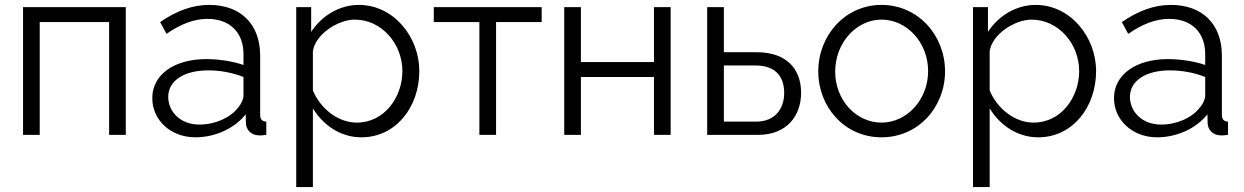

<svg xmlns="http://www.w3.org/2000/svg" viewBox="-20 -550 5075 783"><path d="M74 0H142V-460H425V0H493V-521H74Z M601 -150C601 -61 675 10 777 10C854 10 935 -24 982 -84L983 -46C984 -24 1001 1 1035 2C1041 3 1051 2 1066 0V-54C1049 -55 1041 -63 1041 -82V-323C1041 -452 961 -530 833 -530C765 -530 700 -506 633 -460L659 -412C717 -452 771 -473 826 -473C918 -473 973 -417 973 -329V-285C930 -300 872 -309 821 -309C691 -309 601 -246 601 -150ZM950 -110C919 -70 858 -42 793 -42C713 -42 666 -97 666 -155C666 -221 731 -263 829 -263C878 -263 928 -254 973 -236V-160C973 -147 965 -127 950 -110Z M1256 -108C1297 -41 1367 10 1454 10C1594 10 1690 -113 1690 -260C1690 -399 1586 -530 1443 -530C1364 -530 1291 -485 1249 -420V-521H1188V213H1256ZM1621 -260C1621 -154 1548 -50 1435 -50C1358 -50 1287 -107 1256 -181V-341C1266 -411 1359 -470 1427 -470C1536 -470 1621 -372 1621 -260Z M1935 0H2003V-460H2189V-521H1749V-460H1935Z M2281 0H2349V-236H2647V0H2715V-521H2647V-297H2349V-521H2281Z M2864 0H3072C3187 0 3247 -76 3247 -172C3247 -270 3186 -337 3067 -337H2932V-521H2864ZM2932 -54V-283H3061C3150 -283 3178 -230 3178 -171C3178 -110 3144 -54 3063 -54Z M3317 -259C3317 -114 3424 10 3575 10C3726 10 3834 -114 3834 -259C3834 -405 3725 -530 3575 -530C3426 -530 3317 -405 3317 -259ZM3575 -50C3471 -50 3386 -142 3386 -258C3386 -375 3472 -470 3575 -470C3679 -470 3765 -376 3765 -260C3765 -144 3679 -50 3575 -50Z M4016 -108C4057 -41 4127 10 4214 10C4354 10 4450 -113 4450 -260C4450 -399 4346 -530 4203 -530C4124 -530 4051 -485 4009 -420V-521H3948V213H4016ZM4381 -260C4381 -154 4308 -50 4195 -50C4118 -50 4047 -107 4016 -181V-341C4026 -411 4119 -470 4187 -470C4296 -470 4381 -372 4381 -260Z M4523 -150C4523 -61 4597 10 4699 10C4776 10 4857 -24 4904 -84L4905 -46C4906 -24 4923 1 4957 2C4963 3 4973 2 4988 0V-54C4971 -55 4963 -63 4963 -82V-323C4963 -452 4883 -530 4755 -530C4687 -530 4622 -506 4555 -460L4581 -412C4639 -452 4693 -473 4748 -473C4840 -473 4895 -417 4895 -329V-285C4852 -300 4794 -309 4743 -309C4613 -309 4523 -246 4523 -150ZM4872 -110C4841 -70 4780 -42 4715 -42C4635 -42 4588 -97 4588 -155C4588 -221 4653 -263 4751 -263C4800 -263 4850 -254 4895 -236V-160C4895 -147 4887 -127 4872 -110Z"/></svg>

Font: FIGSv2-sans-serif
Style: Regular
Weight: 400
Designer: Matt McInerney, Pablo Impallari, Rodrigo Fuenzalida,Mirko Velimirovic
Foundry: Matt McInerney, Pablo Impallari, Rodrigo Fuenzalida
Version: Version 4.021;hotconv 1.0.109;makeotfexe 2.5.65596